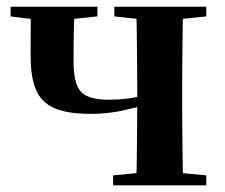

<svg xmlns="http://www.w3.org/2000/svg" viewBox="-20 -556 676 576"><path d="M251.6 -214.4Q182.1 -214.4 142.8 -231.7Q103.6 -249 87.8 -287.1Q71.9 -325.2 71.9 -385.6Q71.9 -433.1 72.1 -468Q72.2 -502.8 73.2 -535.7H203.6Q202.3 -499.4 201.4 -460.7Q200.6 -422.1 200.6 -371.3Q200.6 -305.7 222.4 -281.3Q244.2 -256.9 306 -256.9Q340.7 -256.9 371.2 -261.5Q401.7 -266 440.6 -277.1V-247.6Q394.6 -234.6 349 -224.5Q303.3 -214.4 251.6 -214.4ZM388.7 0Q389.7 -25.5 390.2 -67.4Q390.7 -109.4 391.2 -155.6Q391.7 -201.8 391.7 -238.1V-301.2Q391.7 -335.7 391.2 -381Q390.7 -426.4 390.2 -468.7Q389.7 -511 388.7 -535.7H529.5Q528.5 -511 528 -468.7Q527.5 -426.4 527 -381Q526.5 -335.7 526.5 -301.2V-234.8Q526.5 -200 527 -154.7Q527.5 -109.4 528 -67.4Q528.5 -25.5 529.5 0ZM11.8 -506.8V-535.7H272.2V-506.8L165.8 -495.5H102.4ZM319.3 0V-29.9L426.8 -40.2H489.1L598.9 -29.9V0ZM323 -506.8V-535.7H598.9V-506.8L490.4 -495.5H428.1Z"/></svg>

Font: Noto Serif JP
Style: Regular
Weight: 200
Designer: Ryoko NISHIZUKA 西塚涼子 (kana & ideographs); Frank Grießhammer (Latin, Greek & Cyrillic); Wenlong ZHANG 张文龙 (bopomofo); San
Foundry: Adobe
Version: Version 2.001;hotconv 1.1.0;makeotfexe 2.6.0